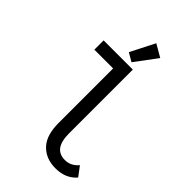

<svg xmlns="http://www.w3.org/2000/svg" viewBox="-279 -1038 1144 1144"><g transform="rotate(45 293.0 -466.0)"><path d="M561.5 -47.4Q512.7 9.8 426.8 9.8Q342.3 9.8 293.5 -44.9Q249 -94.7 249 -195.8V-654.3H90.8V-732.4H336.9V-195.8Q336.9 -127.4 361.8 -95.2Q385.3 -64.9 432.1 -64.9Q481.4 -64.9 516.6 -106.9Q516.6 -106.9 561.5 -47.4ZM324.7 -942.4 403.8 -896.5 300.3 -757.8 246.6 -789.1Z"/></g></svg>

Font: Consola Mono
Style: Book
Weight: 400
Monospace: yes
Version: Version 2.001